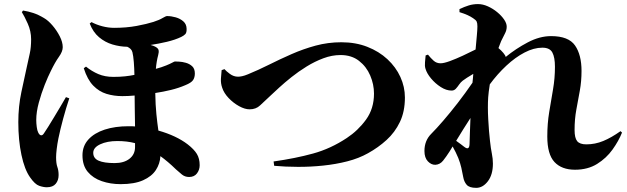

<svg xmlns="http://www.w3.org/2000/svg" viewBox="-20 -845 3040 931"><path d="M299.8 -374 315.9 -368.2Q300.3 -321.3 286.1 -269Q272 -216.8 263.2 -173.8Q257.8 -147 254.9 -122.1Q252 -97.2 252 -83Q252 -52.2 258.1 -35.4Q264.2 -18.6 264.2 3.9Q264.2 29.3 250.2 46.1Q236.3 63 207 63Q190.4 63 169.9 55.9Q149.4 48.8 126 15.1Q99.1 -22.5 84 -93.8Q68.8 -165 68.8 -252.9Q68.8 -328.6 83.7 -398.9Q98.6 -469.2 109.9 -520Q118.2 -557.6 124.5 -586.4Q130.9 -615.2 130.9 -654.8Q130.9 -693.8 114.5 -730.5Q98.1 -767.1 85.9 -786.1L91.8 -793.9Q116.7 -790 141.4 -782Q166 -773.9 192.9 -757.8Q213.4 -746.1 234.4 -721.7Q255.4 -697.3 269.8 -668.9Q284.2 -640.6 284.2 -616.2Q284.2 -595.2 265.6 -569.3Q247.1 -543.5 226.1 -500Q213.4 -475.1 197 -434.1Q180.7 -393.1 168.2 -347.4Q155.8 -301.8 155.8 -263.2Q155.8 -247.1 158.2 -229.2Q160.6 -211.4 165 -203.1Q170.9 -190.4 178.5 -189Q186 -187.5 192.9 -198.2Q200.2 -208.5 213.4 -229.7Q226.6 -251 242.4 -277.1Q258.3 -303.2 273.4 -328.9Q288.6 -354.5 299.8 -374ZM634.8 -131.8V-150.9Q596.2 -161.1 548.8 -161.1Q499.5 -161.1 465.8 -145.3Q432.1 -129.4 432.1 -104Q432.1 -77.1 458.5 -65.7Q484.9 -54.2 536.1 -54.2Q581.1 -54.2 607.9 -75.2Q634.8 -96.2 634.8 -131.8ZM415 -731 423.8 -737.8Q447.3 -725.1 476.6 -717.5Q505.9 -710 533.2 -710Q592.3 -710 642.1 -719.2Q691.9 -728.5 724.1 -738.8Q752.4 -748 768.3 -757.6Q784.2 -767.1 790 -767.1Q810.1 -767.1 831.8 -761Q853.5 -754.9 868.9 -741.5Q884.3 -728 884.8 -706.1Q885.7 -687 878.4 -679.4Q871.1 -671.9 858.9 -666Q829.6 -651.9 789.3 -642.3Q749 -632.8 710 -627Q716.8 -625.5 722.2 -623.3Q727.5 -621.1 731.9 -619.1Q747.1 -611.3 749 -601.8Q751 -592.3 747.1 -578.1Q738.8 -547.4 735.8 -511.2Q749.5 -514.6 762.2 -519Q774.9 -523.4 786.1 -527.8Q803.2 -534.7 814.5 -540.8Q825.7 -546.9 828.1 -546.9Q833 -546.9 848.4 -546.1Q863.8 -545.4 881.3 -540.5Q898.9 -535.6 911.9 -523.7Q924.8 -511.7 924.8 -488.8Q924.8 -469.7 916.3 -456.8Q907.7 -443.8 878.9 -432.1Q846.2 -418 808.8 -408.9Q771.5 -399.9 732.9 -394Q733.9 -335.4 738.3 -291.7Q742.7 -248 748 -211.9Q835.4 -187 890.1 -145Q920.9 -121.1 934.6 -98.6Q948.2 -76.2 948.2 -43.9Q948.2 -21.5 935.1 -4.2Q921.9 13.2 897 13.2Q877 13.2 862.1 1.2Q847.2 -10.7 833 -23.9Q813 -43.5 794.2 -59.3Q775.4 -75.2 757.8 -87.9Q755.9 -51.3 735.8 -20.5Q715.8 10.3 673.8 29.1Q631.8 47.9 564.9 47.9Q515.6 47.9 473.4 33.4Q431.2 19 405.5 -11.7Q379.9 -42.5 379.9 -91.8Q379.9 -137.2 408.7 -168.7Q437.5 -200.2 487.8 -216.6Q538.1 -232.9 603 -232.9Q610.4 -232.9 618.7 -232.9Q627 -232.9 634.8 -231.9Q634.3 -279.3 633.5 -316.4Q632.8 -353.5 632.8 -381.8Q601.6 -378.9 573.2 -378.9Q532.2 -378.9 496.3 -389.9Q460.4 -400.9 432.1 -429.9Q403.8 -459 386.2 -514.2L397 -522Q424.8 -499.5 456.8 -485.8Q488.8 -472.2 529.8 -472.2Q561.5 -472.2 586.2 -474.9Q610.8 -477.5 631.8 -481.9Q631.3 -512.7 628.9 -543.5Q626.5 -574.2 622.1 -591.8Q619.6 -601.6 612.8 -607.9Q606 -614.3 597.2 -618.2Q561 -618.7 525.1 -629.4Q489.3 -640.1 460.2 -664.6Q431.2 -689 415 -731Z M1054.7 -504.9 1068.4 -509.8Q1076.2 -500.5 1094.5 -486.8Q1112.8 -473.1 1134.3 -473.1Q1142.6 -473.1 1154.3 -475.6Q1166 -478 1182.6 -484.9Q1231.4 -504.9 1284.2 -531.2Q1336.9 -557.6 1393.6 -582.5Q1450.2 -607.4 1510.5 -623.8Q1570.8 -640.1 1635.3 -640.1Q1704.6 -640.1 1761.2 -617.9Q1817.9 -595.7 1858.6 -557.9Q1899.4 -520 1921.4 -471.9Q1943.4 -423.8 1943.4 -372.1Q1943.4 -304.2 1919.2 -253.7Q1895 -203.1 1854.5 -166.3Q1814 -129.4 1764.6 -102.1Q1720.2 -77.1 1664.1 -62.7Q1607.9 -48.3 1546.4 -42Q1484.9 -35.6 1424.1 -35.9Q1363.3 -36.1 1309.6 -41L1306.6 -62Q1413.1 -77.1 1498.3 -100.6Q1583.5 -124 1661.6 -175.8Q1716.3 -211.9 1754.9 -265.1Q1793.5 -318.4 1793.5 -391.1Q1793.5 -436 1775.1 -479Q1756.8 -522 1720.7 -550Q1684.6 -578.1 1631.3 -578.1Q1589.8 -578.1 1548.1 -562.5Q1506.3 -546.9 1466.8 -522.5Q1427.2 -498 1393.6 -471.2Q1359.9 -444.3 1334.2 -420.7Q1308.6 -397 1294.4 -383.8Q1261.2 -353 1241.2 -334Q1221.2 -314.9 1190.4 -314.9Q1167 -314.9 1139.2 -330.3Q1111.3 -345.7 1088.6 -369.6Q1065.9 -393.6 1057.6 -418.9Q1049.8 -440.9 1051.3 -463.9Q1052.7 -486.8 1054.7 -504.9Z M2230 -133.8Q2255.4 -113.3 2256.8 -146Q2257.8 -167 2258.5 -200.2Q2259.3 -233.4 2261.2 -272.9Q2243.7 -246.1 2226.8 -218.8Q2210 -191.4 2191.9 -162.1Q2203.1 -153.8 2213.9 -146.2Q2224.6 -138.7 2230 -133.8ZM2988.8 -209 2996.1 -202.1Q2980 -161.6 2950.2 -119.9Q2920.4 -78.1 2875.2 -50Q2830.1 -22 2768.1 -22Q2703.6 -22 2668.7 -59.3Q2633.8 -96.7 2633.8 -183.1Q2633.8 -245.6 2643.1 -301.8Q2652.3 -357.9 2661.6 -411.6Q2670.9 -465.3 2670.9 -521Q2670.9 -566.9 2658.4 -590.3Q2646 -613.8 2609.9 -613.8Q2568.4 -613.8 2523.4 -590.3Q2478.5 -566.9 2435.1 -526.4Q2391.6 -485.8 2355 -436Q2352.1 -416.5 2349.9 -400.4Q2347.7 -384.3 2347.2 -373Q2344.2 -326.7 2347.4 -267.3Q2350.6 -208 2356 -161.1Q2359.9 -125 2365 -100.1Q2370.1 -75.2 2370.1 -51.8Q2370.1 2 2345.7 33.9Q2321.3 65.9 2289.1 65.9Q2255.9 65.9 2242.9 51Q2230 36.1 2226.1 13.2Q2222.2 -8.8 2217 -31.5Q2211.9 -54.2 2202.1 -79.1Q2195.8 -93.3 2189.5 -106.9Q2183.1 -120.6 2174.8 -134.8L2160.2 -110.8Q2144 -85.4 2128.7 -66.2Q2113.3 -46.9 2090.8 -45.9Q2071.3 -45.4 2054.7 -62.7Q2038.1 -80.1 2038.1 -112.8Q2038.1 -163.1 2070.8 -195.8Q2095.7 -220.7 2129.4 -259.8Q2163.1 -298.8 2200 -346.4Q2236.8 -394 2271 -443.8Q2272 -454.6 2273.2 -465.1Q2274.4 -475.6 2274.9 -486.8Q2239.3 -465.8 2224.1 -454.1Q2213.9 -446.3 2206.3 -435.1Q2198.7 -423.8 2190.4 -414.8Q2182.1 -405.8 2169.9 -405.8Q2144 -405.8 2117.4 -422.9Q2090.8 -439.9 2070.3 -464.4Q2049.8 -488.8 2043 -512.2Q2039.1 -524.9 2040.8 -543.2Q2042.5 -561.5 2043.9 -576.2L2055.2 -580.1Q2068.4 -563.5 2082.5 -550.8Q2096.7 -538.1 2116.2 -538.1Q2132.3 -538.1 2161.6 -548.8Q2190.9 -559.6 2224.1 -575Q2257.3 -590.3 2286.1 -605Q2289.6 -642.6 2292.2 -672.6Q2294.9 -702.6 2294.9 -716.8Q2294.9 -732.9 2291.3 -740.5Q2287.6 -748 2273.9 -756.8Q2262.7 -764.6 2246.6 -772Q2230.5 -779.3 2208 -786.1V-800.8Q2231.4 -812 2252.7 -818.6Q2273.9 -825.2 2297.9 -825.2Q2321.3 -825.2 2345.7 -814.2Q2370.1 -803.2 2390.9 -786.1Q2411.6 -769 2424.3 -750.5Q2437 -731.9 2437 -715.8Q2437 -698.2 2428.5 -682.6Q2419.9 -667 2410.2 -646Q2407.2 -639.2 2404.1 -630.4Q2400.9 -621.6 2397 -611.8Q2410.6 -600.6 2420.9 -588.1Q2431.2 -575.7 2432.1 -568.8Q2481 -608.9 2538.8 -639.4Q2596.7 -669.9 2651.9 -669.9Q2736.8 -669.9 2768.3 -624.5Q2799.8 -579.1 2799.8 -501Q2799.8 -450.7 2791.5 -405.3Q2783.2 -359.9 2774.7 -313.7Q2766.1 -267.6 2766.1 -214.8Q2766.1 -175.8 2778.8 -160.4Q2791.5 -145 2823.2 -145Q2865.7 -145 2905.3 -161.4Q2944.8 -177.7 2988.8 -209Z"/></svg>

Font: Source Han Serif JP Heavy
Style: Regular
Weight: 900
Designer: Ryoko NISHIZUKA  (kana & ideographs); Frank Grießhammer (Latin, Greek & Cyrillic); Wenlong ZHANG  (bopomofo); Sandoll Co
Foundry: Adobe Systems Incorporated
Version: Version 1.001;PS 1.001;hotconv 16.6.54;makeotf.lib2.5.65590